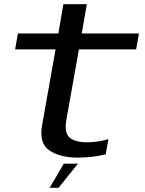

<svg xmlns="http://www.w3.org/2000/svg" viewBox="-20 -749 694 921"><path d="M351 7Q421.5 7 487 -8.5L500 -81.5Q448 -66.5 398 -66.5Q341.5 -66.5 314.5 -88.5Q287.5 -110.5 298.5 -175L358.5 -512H633L646.5 -588.5H372L396.5 -729H284L260 -588.5H66L52.5 -512H246.5L182 -148.5Q166.5 -60.5 217.8 -26.8Q269 7 351 7ZM218 152H261L354 36H286Z"/></svg>

Font: Anybody Expanded
Style: Italic
Weight: 400
Width: 7
Italic angle: -10°
Version: Version 1.113;gftools[0.9.25]